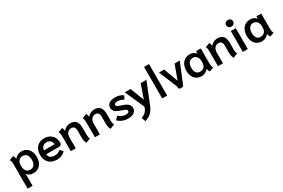

<svg xmlns="http://www.w3.org/2000/svg" viewBox="133 -2192 5717 3880"><g transform="rotate(-30 2991.0 -252.5)"><path d="M63 -353Q63 -391 57 -414Q51 -437 38 -459L134 -497Q163 -465 166 -418Q231 -496 329 -496Q393 -496 442 -465.5Q491 -435 518 -378Q545 -321 545 -244Q545 -126 484.5 -58.5Q424 9 321 9Q277 9 240.5 -8.5Q204 -26 179 -56V219H63ZM429 -244Q429 -318 397.5 -360.5Q366 -403 307 -403Q245 -403 211 -362Q177 -321 177 -257V-231Q177 -171 210 -128Q243 -85 303 -85Q366 -85 397.5 -126Q429 -167 429 -244Z M621 -239Q621 -312 647.5 -370Q674 -428 728 -461.5Q782 -495 859 -495Q936 -495 990.5 -461.5Q1045 -428 1072 -373.5Q1099 -319 1099 -256Q1099 -226 1079.5 -210Q1060 -194 1026 -194H737Q737 -145 774.5 -115Q812 -85 874 -85Q959 -85 1012 -136L1070 -73Q1038 -34 987.5 -12Q937 10 874 10Q796 10 739 -20.5Q682 -51 651.5 -107.5Q621 -164 621 -239ZM984 -286Q984 -336 949.5 -369Q915 -402 859 -402Q805 -402 771 -368.5Q737 -335 737 -286Z M1524 -120V-291Q1524 -347 1501.5 -373.5Q1479 -400 1433 -400Q1379 -400 1346 -358Q1313 -316 1313 -255V0H1197V-354Q1197 -386 1192.5 -408.5Q1188 -431 1175 -455L1278 -495Q1287 -480 1294.5 -457.5Q1302 -435 1303 -416Q1331 -451 1374.5 -473Q1418 -495 1466 -495Q1640 -495 1640 -291V-122Q1640 -69 1661 -29L1556 10Q1524 -46 1524 -120Z M2087 -120V-291Q2087 -347 2064.5 -373.5Q2042 -400 1996 -400Q1942 -400 1909 -358Q1876 -316 1876 -255V0H1760V-354Q1760 -386 1755.5 -408.5Q1751 -431 1738 -455L1841 -495Q1850 -480 1857.5 -457.5Q1865 -435 1866 -416Q1894 -451 1937.5 -473Q1981 -495 2029 -495Q2203 -495 2203 -291V-122Q2203 -69 2224 -29L2119 10Q2087 -46 2087 -120Z M2301 -83 2368 -154Q2400 -119 2443.5 -100.5Q2487 -82 2535 -82Q2571 -82 2590 -93.5Q2609 -105 2609 -126Q2609 -142 2601.5 -152.5Q2594 -163 2571.5 -173.5Q2549 -184 2500 -200Q2403 -231 2363 -266.5Q2323 -302 2323 -360Q2323 -423 2373 -459Q2423 -495 2515 -495Q2616 -495 2698 -438L2657 -360Q2617 -384 2584 -393.5Q2551 -403 2514 -403Q2476 -403 2457.5 -391.5Q2439 -380 2439 -360Q2439 -344 2449 -333.5Q2459 -323 2480.5 -314Q2502 -305 2548 -290Q2615 -268 2652.5 -246.5Q2690 -225 2707.5 -196Q2725 -167 2725 -124Q2725 -63 2674.5 -26.5Q2624 10 2535 10Q2465 10 2405 -14Q2345 -38 2301 -83Z M2772 135Q2838 112 2878.5 71.5Q2919 31 2935 -37L2736 -485H2871L2995 -163L3108 -485H3242L3044 6Q3007 97 2953.5 147.5Q2900 198 2806 229Z M3330 -734H3446V0H3330Z M3710 -32Q3710 -40 3712 -45L3714 -51L3534 -485H3656L3778 -154L3899 -485H4020L3830 -23Q3823 -6 3808.5 2Q3794 10 3766 10Q3741 10 3725.5 -2Q3710 -14 3710 -32Z M4031 -235Q4031 -314 4058.5 -372.5Q4086 -431 4137 -463Q4188 -495 4257 -495Q4343 -495 4398 -428V-485H4510V-132Q4510 -96 4515.5 -72.5Q4521 -49 4534 -27L4440 10Q4412 -21 4408 -68H4405Q4377 -31 4336.5 -10.5Q4296 10 4246 10Q4182 10 4133.5 -20Q4085 -50 4058 -105.5Q4031 -161 4031 -235ZM4396 -229V-255Q4396 -315 4363.5 -358.5Q4331 -402 4271 -402Q4212 -402 4180 -358Q4148 -314 4148 -235Q4148 -163 4179 -123Q4210 -83 4268 -83Q4330 -83 4363 -123Q4396 -163 4396 -229Z M4959 -120V-291Q4959 -347 4936.5 -373.5Q4914 -400 4868 -400Q4814 -400 4781 -358Q4748 -316 4748 -255V0H4632V-354Q4632 -386 4627.5 -408.5Q4623 -431 4610 -455L4713 -495Q4722 -480 4729.5 -457.5Q4737 -435 4738 -416Q4766 -451 4809.5 -473Q4853 -495 4901 -495Q5075 -495 5075 -291V-122Q5075 -69 5096 -29L4991 10Q4959 -46 4959 -120Z M5188 -633Q5188 -667 5211 -688.5Q5234 -710 5269 -710Q5304 -710 5327 -688.5Q5350 -667 5350 -633Q5350 -600 5327 -578.5Q5304 -557 5269 -557Q5234 -557 5211 -578.5Q5188 -600 5188 -633ZM5211 -485H5327V0H5211Z M5441 -235Q5441 -314 5468.5 -372.5Q5496 -431 5547 -463Q5598 -495 5667 -495Q5753 -495 5808 -428V-485H5920V-132Q5920 -96 5925.5 -72.5Q5931 -49 5944 -27L5850 10Q5822 -21 5818 -68H5815Q5787 -31 5746.5 -10.5Q5706 10 5656 10Q5592 10 5543.5 -20Q5495 -50 5468 -105.5Q5441 -161 5441 -235ZM5806 -229V-255Q5806 -315 5773.5 -358.5Q5741 -402 5681 -402Q5622 -402 5590 -358Q5558 -314 5558 -235Q5558 -163 5589 -123Q5620 -83 5678 -83Q5740 -83 5773 -123Q5806 -163 5806 -229Z"/></g></svg>

Font: Niramit SemiBold
Style: Regular
Weight: 600
Designer: Katatrad Aksorn Co.,Ltd.
Foundry: Cadson Demak Co.,Ltd.
Version: Version 1.001; ttfautohint (v1.6)